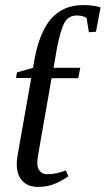

<svg xmlns="http://www.w3.org/2000/svg" viewBox="-20 -724 416 756"><path d="M358 -599 330 -597 321 -653Q308 -663 282 -663Q250 -663 234 -635Q218 -606 204 -533L191 -457H296L288 -416H183L136 -148Q127 -102 127 -82Q127 -60 138 -49Q149 -38 165 -38Q202 -38 239 -53L249 -30Q224 -12 195 0Q166 12 129 12Q90 12 68 -12Q46 -35 46 -78Q46 -92 49 -111Q52 -130 103 -417H43L47 -439L110 -457L116 -492Q136 -598 182 -651Q229 -704 308 -704Q346 -704 376 -695Z"/></svg>

Font: Libra Serif Modern
Style: Italic
Weight: 400
Italic angle: -12°
Designer: Stefan Peev, Context Ltd
Foundry: Stefan Peev, Context Ltd
Version: Version 1.000